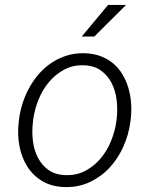

<svg xmlns="http://www.w3.org/2000/svg" viewBox="-20 -756 627 786"><path d="M58.1 -268.6Q62.5 -303.2 73.7 -336.9Q85 -370.6 102.1 -400.9Q119.1 -431.2 142.3 -456.8Q165.5 -482.4 193.8 -500.7Q222.2 -519 255.4 -529.1Q288.6 -539.1 326.7 -538.1Q362.8 -537.1 391.8 -526.1Q420.9 -515.1 443.1 -496.6Q465.3 -478 480.7 -452.6Q496.1 -427.2 504.9 -398.2Q513.7 -369.1 516.4 -337.4Q519 -305.7 515.6 -273.4L513.7 -256.8Q506.8 -204.6 485.1 -156Q463.4 -107.4 429 -70.1Q394.5 -32.7 347.9 -10.7Q301.3 11.2 245.1 9.8Q191.4 8.3 153.1 -14.6Q114.7 -37.6 91.6 -74.5Q68.4 -111.3 59.6 -158Q50.8 -204.6 56.2 -252.4ZM114.3 -252Q110.4 -216.3 114.7 -179.2Q119.1 -142.1 134.8 -111.3Q150.4 -80.6 178 -60.5Q205.6 -40.5 248 -39.1Q293 -37.6 329.1 -56.6Q365.2 -75.7 391.6 -106.9Q418 -138.2 434.1 -177.7Q450.2 -217.3 456.1 -257.3L458 -272.9Q461.9 -308.6 457.5 -346.2Q453.1 -383.8 437.5 -415Q421.9 -446.3 394 -466.8Q366.2 -487.3 323.7 -488.8Q278.3 -490.2 242.4 -470.7Q206.5 -451.2 180.2 -419.7Q153.8 -388.2 137.7 -348.1Q121.6 -308.1 116.2 -268.6ZM422.4 -735.8H496.1L366.2 -606.4H314.5Z"/></svg>

Font: Roboto Mono Light
Style: Italic
Weight: 300
Designer: Google
Version: Version 2.000985; 2015; ttfautohint (v1.3)